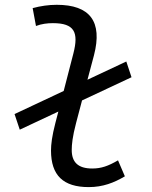

<svg xmlns="http://www.w3.org/2000/svg" viewBox="-20 -762 626 792"><path d="M61.5 -227.1 220.7 -301.8 208.5 -254.9C194.3 -200.2 190.4 -166 190.4 -141.1C190.4 -38.6 240.7 9.8 346.2 9.8C404.3 9.8 450.7 -8.3 495.1 -34.7L466.8 -100.6C426.3 -77.1 397.9 -66.9 360.4 -66.9C302.7 -66.9 275.4 -92.3 275.9 -144.5C275.9 -164.6 278.8 -197.8 293.9 -254.9L318.4 -347.7L522.5 -443.4L501 -508.3L340.8 -433.1L367.7 -534.2C403.8 -673.3 351.1 -742.2 213.9 -742.2C180.7 -742.2 147 -737.3 114.7 -728.5L128.4 -654.8C151.4 -663.6 175.3 -666.5 198.2 -666.5C287.1 -666.5 305.2 -628.9 282.7 -541.5L242.7 -386.7L40 -291.5Z"/></svg>

Font: Cascadia Mono SemiLight
Style: Italic
Weight: 350
Italic angle: -10°
Monospace: yes
Designer: Aaron Bell
Foundry: Saja Typeworks
Version: Version 2404.023